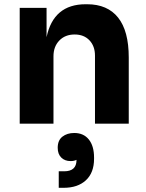

<svg xmlns="http://www.w3.org/2000/svg" viewBox="-20 -585 692 908"><path d="M232.9 0H73.2V-547.9H200.2V-409.2Q232.9 -564.9 384.8 -564.9H392.1Q488.3 -564.9 538.6 -501.7Q588.9 -438.5 588.9 -313V0H429.2V-321.8Q429.2 -366.7 403.1 -394.3Q377 -421.9 333 -421.9Q288.1 -421.9 260.5 -393.3Q232.9 -364.7 232.9 -318.8ZM331.1 43.9Q375.5 43.9 400.1 74.7Q424.8 105.5 424.8 160.2V166Q424.8 231.9 386.2 267.6Q347.7 303.2 280.8 303.2H257.8V225.1H283.2Q341.8 225.1 341.8 171.9V170.9Q330.1 176.8 314 176.8Q286.6 176.8 269.8 160.2Q252.9 143.6 252.9 113.8Q252.9 78.6 275.1 61.3Q297.4 43.9 331.1 43.9Z"/></svg>

Font: Sora
Style: Bold
Weight: 700
Designer: Jonathan Barnbrook, Julián Moncada
Foundry: Barnbrook Fonts
Version: Version 2.000